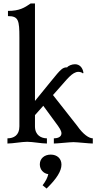

<svg xmlns="http://www.w3.org/2000/svg" viewBox="-20 -829 556 1109"><path d="M182 -164 230 -218 315 -102C319 -96 335 -75 335 -59C335 -34 306 -30 291 -30V0C313 0 382 -8 404 -8C425 -8 495 0 516 0V-30C494 -30 460 -53 426 -102L286 -280L325 -324C365 -368 397 -414 433 -414C444 -414 454 -410 459 -405L462 -408C458 -439 439 -458 413 -458C395 -458 374 -449 368 -440C342 -440 333 -432 274 -359L182 -246V-809H157C121 -784 92 -766 26 -766V-736C87 -736 92 -712 92 -612V-99C92 -47 59 -30 23 -30V0C54 0 106 -10 137 -10C168 -10 220 0 251 0V-30C219 -30 182 -47 182 -99ZM210 120C210 150 230 173 259 177C254 198 244 218 226 241L249 260C307 204 335 159 335 122C335 87 310 64 273 64C236 64 210 87 210 120Z"/></svg>

Font: Milonga
Style: Regular
Weight: 400
Designer: Pablo Impallari, Brenda Gallo, Rodrigo Fuenzalida
Foundry: Pablo Impallari, Brenda Gallo, Rodrigo Fuenzalida
Version: Version 1.000